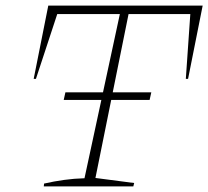

<svg xmlns="http://www.w3.org/2000/svg" viewBox="-20 -664 742 684"><path d="M702 -644 650 -383H642L658 -614H438L320 -30L458 -12L455 0H136L137 -10Q172 -18 208 -23Q244 -28 281 -29L407 -614H184L108 -383H100L152 -644ZM213 -335H519L513 -308H207Z"/></svg>

Font: Piazzolla SC Thin
Style: Italic
Weight: 100
Italic angle: -11.3°
Designer: Juan Pablo del Peral
Foundry: Huerta Tipografica
Version: Version 1.330